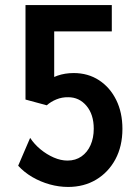

<svg xmlns="http://www.w3.org/2000/svg" viewBox="-20 -740 552 768"><path d="M252.4 7.8Q215.8 7.8 179 -2.4Q142.1 -12.7 109.4 -31.7Q76.7 -50.8 52.7 -77.1L100.6 -188.5Q117.2 -163.1 142.1 -142.6Q167 -122.1 195.1 -109.9Q223.1 -97.7 250 -97.7Q282.2 -97.7 305.9 -114.3Q329.6 -130.9 342.3 -159.7Q355 -188.5 355 -225.1Q355 -282.2 325.9 -316.7Q296.9 -351.1 252.9 -351.1Q228 -351.6 205.8 -342.5Q183.6 -333.5 167 -318.8L82 -341.8V-719.7H427.2V-614.3H196.8V-386.2L162.6 -408.7Q179.7 -426.8 209.7 -437.3Q239.7 -447.8 274.9 -447.8Q332 -447.8 376 -419.2Q419.9 -390.6 444.8 -340.3Q469.7 -290 469.7 -224.6Q469.7 -155.3 441.7 -103Q413.6 -50.8 364.7 -21.5Q315.9 7.8 252.4 7.8Z"/></svg>

Font: Reddit Sans Condensed SemiBold
Style: Regular
Weight: 600
Designer: Stephen Hutchings
Foundry: Reddit
Version: Version 1.014